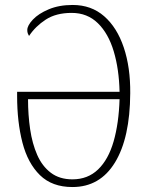

<svg xmlns="http://www.w3.org/2000/svg" viewBox="-20 -744 595 774"><path d="M272 10Q190 10 141 -38Q92 -86 70.5 -169Q49 -252 49 -357V-374H462Q460 -465 438.5 -537Q417 -609 374.5 -650.5Q332 -692 269 -692Q206 -692 164.5 -665Q123 -638 97 -599Q94 -604 92 -609.5Q90 -615 90 -623Q90 -641 112.5 -665Q135 -689 176.5 -706.5Q218 -724 273 -724Q348 -724 400 -678.5Q452 -633 479 -552.5Q506 -472 505 -368Q504 -188 443.5 -89Q383 10 272 10ZM272 -21Q334 -21 375.5 -61Q417 -101 438 -174Q459 -247 462 -344H93Q93 -281 101.5 -223Q110 -165 130 -119.5Q150 -74 185 -47.5Q220 -21 272 -21Z"/></svg>

Font: Noto Serif Condensed ExtraLight
Style: Regular
Weight: 200
Width: 3
Designer: Monotype Design Team
Foundry: Monotype Imaging Inc.
Version: Version 2.013; ttfautohint (v1.8.4.7-5d5b)